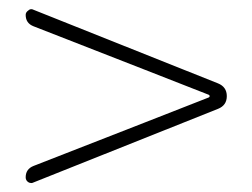

<svg xmlns="http://www.w3.org/2000/svg" viewBox="-20 -579 561 427"><path d="M53.7 -172.9Q51.8 -171.9 49.8 -171.9Q45.9 -171.9 43 -173.8Q37.1 -177.7 37.1 -184.6Q37.1 -203.1 54.7 -210L299.8 -305.7L444.3 -362.3Q446.3 -363.3 446.3 -365.2Q446.3 -367.2 444.3 -368.2L299.8 -424.8L54.7 -520.5Q37.1 -527.3 37.1 -545.9Q37.1 -551.8 43 -555.7Q45.9 -558.6 49.8 -558.6Q51.8 -558.6 53.7 -557.6L464.8 -393.6Q484.4 -385.7 484.4 -365.2Q484.4 -344.7 464.8 -336.9Z"/></svg>

Font: Gen Jyuu Gothic ExtraLight
Style: Regular
Weight: 100
Designer: [Source Han Sans]
Ryoko NISHIZUKA  (kana & ideographs); Paul D. Hunt (Latin, Greek & Cyrillic); Wenlong ZHANG  (bopomofo
Version: Version 1.002.20150607